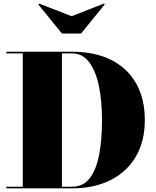

<svg xmlns="http://www.w3.org/2000/svg" viewBox="-20 -1034 854 1054"><path d="M373 -945 550.5 -1014.5 555 -1010 425 -850H320L190 -1010L194.5 -1014.5ZM375 0H15V-9H105V-741H15V-750H375Q501.5 -750 591 -704.8Q680.5 -659.5 727.8 -575.5Q775 -491.5 775 -375Q775 -258.5 725.8 -174.5Q676.5 -90.5 586.5 -45.2Q496.5 0 375 0ZM375 -741H320V-9H375Q437 -9 473 -56.2Q509 -103.5 524.5 -186.2Q540 -269 540 -375Q540 -481 522.5 -563.8Q505 -646.5 468.5 -693.8Q432 -741 375 -741Z"/></svg>

Font: Bodoni* 24pt Fatface
Style: Regular
Weight: 900
Version: Version 2.3